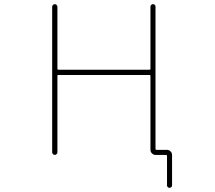

<svg xmlns="http://www.w3.org/2000/svg" viewBox="-20 -773 1040 929"><path d="M788.1 124V-18.6Q788.1 -23.4 783.2 -23.4H732.4Q722.7 -23.4 715.3 -30.8Q708 -38.1 708 -47.9V-405.3Q708 -410.2 704.1 -410.2H262.7Q257.8 -410.2 257.8 -405.3V-36.1Q257.8 -31.2 253.9 -27.3Q250 -23.4 245.1 -23.4Q240.2 -23.4 236.3 -27.3Q232.4 -31.2 232.4 -36.1V-740.2Q232.4 -745.1 236.3 -749Q240.2 -752.9 245.1 -752.9Q250 -752.9 253.9 -749Q257.8 -745.1 257.8 -740.2V-439.5Q257.8 -435.5 262.7 -435.5H704.1Q708 -435.5 708 -439.5V-741.2Q708 -746.1 711.9 -749.5Q715.8 -752.9 720.7 -752.9Q725.6 -752.9 729 -749.5Q732.4 -746.1 732.4 -741.2V-52.7Q732.4 -47.9 737.3 -47.9H788.1Q797.9 -47.9 805.2 -40.5Q812.5 -33.2 812.5 -23.4V124Q812.5 128.9 809.1 132.3Q805.7 135.7 800.3 135.7Q794.9 135.7 791.5 132.3Q788.1 128.9 788.1 124Z"/></svg>

Font: Rounded Mgen+ 1m thin
Style: Regular
Weight: 100
Designer: [Source Han Sans]
Ryoko NISHIZUKA  (kana & ideographs); Paul D. Hunt (Latin, Greek & Cyrillic); Wenlong ZHANG  (bopomofo
Version: Version 1.059.20150602